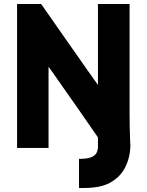

<svg xmlns="http://www.w3.org/2000/svg" viewBox="-20 -730 736 960"><path d="M469.7 -304.7Q469.7 -345.7 469.7 -385.7Q469.7 -426.8 469.7 -466.8Q469.7 -500 469.7 -534.2Q469.7 -567.4 469.7 -600.6Q469.7 -627.9 469.7 -655.3Q469.7 -682.6 469.7 -710Q472.7 -710 474.6 -710Q477.5 -710 480.5 -710Q485.4 -710 490.2 -710Q495.1 -710 500 -710Q510.7 -710 521.5 -710Q532.2 -710 543 -710Q553.7 -710 564.5 -710Q575.2 -710 585.9 -710Q596.7 -710 606.4 -710Q617.2 -710 627.9 -710Q627.9 -707 627.9 -705.1Q627.9 -702.1 627.9 -700.2Q627.9 -620.1 627.9 -541Q627.9 -460.9 627.9 -381.8Q627.9 -327.1 627.9 -272.5Q627.9 -217.8 627.9 -163.1Q627.9 -94.7 630.9 -17.6Q631.8 -10.7 631.8 -4.9Q631.8 65.4 596.7 123Q583 143.6 565.4 159.2Q546.9 174.8 525.4 186.5Q489.3 203.1 451.2 207Q426.8 210 400.4 210Q387.7 210 375 210Q375 207 375 205.1Q375 202.1 375 200.2Q375 184.6 375 169.9Q375 154.3 375 138.7Q375 128.9 375 119.1Q375 109.4 375 98.6Q375 89.8 375 81.1Q375 73.2 375 64.5Q377.9 64.5 379.9 64.5Q382.8 64.5 384.8 64.5Q397.5 63.5 410.2 62.5Q422.9 60.5 434.6 56.6Q442.4 53.7 448.2 49.8Q455.1 44.9 460 39.1Q468.8 24.4 469.7 6.8Q469.7 -10.7 469.7 -26.4Q469.7 -30.3 469.7 -33.2Q469.7 -36.1 469.7 -39.1Q469.7 -40 469.7 -41Q469.7 -42 469.7 -43Q440.4 -85.9 410.2 -128.9Q380.9 -171.9 350.6 -214.8Q329.1 -244.1 308.6 -274.4Q288.1 -303.7 267.6 -333Q255.9 -348.6 245.1 -365.2Q234.4 -380.9 222.7 -396.5Q222.7 -355.5 222.7 -314.5Q222.7 -274.4 222.7 -233.4Q222.7 -200.2 222.7 -167Q222.7 -132.8 222.7 -99.6Q222.7 -72.3 222.7 -44.9Q222.7 -17.6 222.7 9.8Q220.7 9.8 217.8 9.8Q215.8 9.8 212.9 9.8Q197.3 9.8 181.6 9.8Q166 9.8 150.4 9.8Q139.6 9.8 128.9 9.8Q118.2 9.8 107.4 9.8Q96.7 9.8 85.9 9.8Q75.2 9.8 65.4 9.8Q65.4 7.8 65.4 4.9Q65.4 2.9 65.4 0Q65.4 -80.1 65.4 -159.2Q65.4 -238.3 65.4 -318.4Q65.4 -373 65.4 -427.7Q65.4 -482.4 65.4 -537.1Q65.4 -580.1 65.4 -623Q65.4 -667 65.4 -710Q67.4 -710 70.3 -710Q72.3 -710 75.2 -710Q86.9 -710 98.6 -710Q110.4 -710 123 -710Q130.9 -710 138.7 -710Q147.5 -710 155.3 -710Q163.1 -710 169.9 -710Q177.7 -710 185.5 -710Q185.5 -709 186.5 -708Q187.5 -707 188.5 -706.1Q222.7 -657.2 256.8 -608.4Q290 -560.5 324.2 -511.7Q347.7 -478.5 371.1 -445.3Q394.5 -412.1 418 -377.9Q425.8 -367.2 433.6 -356.4Q441.4 -344.7 449.2 -334Q454.1 -327.1 460 -319.3Q464.8 -311.5 469.7 -304.7Z"/></svg>

Font: LeFont
Style: Bold
Weight: 800
Designer: Leryon MEDIA
Version: Version 1.0